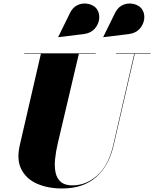

<svg xmlns="http://www.w3.org/2000/svg" viewBox="-20 -1052 872 1087"><path d="M708.5 -859 565 -841.5 564.5 -842.5 631 -978Q645 -1006 666.2 -1018.8Q687.5 -1031.5 710.8 -1032Q734 -1032.5 753.8 -1023.8Q773.5 -1015 783.5 -1000.5Q800 -976.5 796.5 -945.2Q793 -914 770.8 -889Q748.5 -864 708.5 -859ZM453.5 -859 310 -841.5 309.5 -842.5 376 -978Q390 -1006 411.2 -1018.8Q432.5 -1031.5 455.8 -1032Q479 -1032.5 498.8 -1023.8Q518.5 -1015 528.5 -1000.5Q545 -976.5 541.5 -945.2Q538 -914 515.8 -889Q493.5 -864 453.5 -859ZM117 -750H522V-747.5H426.5L307 -240Q296 -193 291.8 -150.5Q287.5 -108 294.8 -74.5Q302 -41 324.8 -21.8Q347.5 -2.5 390 -2.5Q467.5 -2.5 530.8 -58.8Q594 -115 621 -230L740 -747.5H637V-750H832.5V-747.5H743L623.5 -230Q596.5 -112.5 523.5 -48.8Q450.5 15 332 15Q250.5 15 189.5 -12Q128.5 -39 100.8 -93.5Q73 -148 92 -230L211.5 -747.5H117Z"/></svg>

Font: Bodoni* 72pt Fatface
Style: Italic
Weight: 900
Italic angle: -13°
Version: Version 2.3